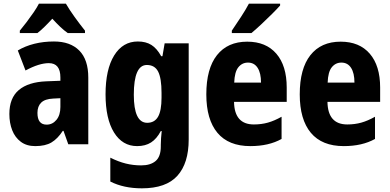

<svg xmlns="http://www.w3.org/2000/svg" viewBox="-20 -786 2125 1046"><path d="M274 -560Q363 -560 412 -510.5Q461 -461 461 -363V0H352L326 -73H322Q294 -30 260.5 -10Q227 10 172 10Q125 10 93.5 -13.5Q62 -37 46.5 -76.5Q31 -116 31 -165Q31 -252 82.5 -295.5Q134 -339 232 -343L309 -346V-364Q309 -442 246 -442Q193 -442 119 -402L77 -511Q117 -535 167 -547.5Q217 -560 274 -560ZM270 -249Q225 -247 204.5 -227Q184 -207 184 -171Q184 -107 234 -107Q266 -107 287.5 -133Q309 -159 309 -203V-251ZM339 -766Q358 -733 386.5 -693.5Q415 -654 443 -619V-606H349Q329 -620 308.5 -639.5Q288 -659 265 -684Q242 -659 221.5 -639Q201 -619 184 -606H88V-619Q104 -638 124.5 -665Q145 -692 163.5 -719Q182 -746 192 -766Z M731 -560Q775 -560 805 -541Q835 -522 858 -480H865L877 -550H1008V-26Q1008 103 946.5 171.5Q885 240 753 240Q654 240 581 203V73Q625 95 665.5 105Q706 115 749 115Q800 115 828 91Q856 67 856 12V3Q856 -13 857.5 -34Q859 -55 861 -72H856Q834 -30 803 -10Q772 10 727 10Q647 10 601 -64.5Q555 -139 555 -272Q555 -408 602 -484Q649 -560 731 -560ZM780 -432Q709 -432 709 -270Q709 -117 782 -117Q822 -117 841 -150Q860 -183 860 -254V-280Q860 -360 841.5 -396Q823 -432 780 -432Z M1327 -559Q1429 -559 1485.5 -493.5Q1542 -428 1542 -309V-231H1255Q1257 -108 1363 -108Q1404 -108 1439.5 -118Q1475 -128 1514 -150V-29Q1444 10 1344 10Q1225 10 1164.5 -62.5Q1104 -135 1104 -272Q1104 -412 1162 -485.5Q1220 -559 1327 -559ZM1331 -445Q1299 -445 1278.5 -419.5Q1258 -394 1256 -336H1402Q1402 -388 1383.5 -416.5Q1365 -445 1331 -445ZM1506 -756Q1490 -738 1462.5 -710.5Q1435 -683 1405 -655Q1375 -627 1350 -606H1243V-619Q1268 -656 1293 -694Q1318 -732 1336 -766H1506Z M1836 -559Q1938 -559 1994.5 -493.5Q2051 -428 2051 -309V-231H1764Q1766 -108 1872 -108Q1913 -108 1948.5 -118Q1984 -128 2023 -150V-29Q1953 10 1853 10Q1734 10 1673.5 -62.5Q1613 -135 1613 -272Q1613 -412 1671 -485.5Q1729 -559 1836 -559ZM1840 -445Q1808 -445 1787.5 -419.5Q1767 -394 1765 -336H1911Q1911 -388 1892.5 -416.5Q1874 -445 1840 -445Z"/></svg>

Font: Noto Sans Ethiopic Condensed ExtraBold
Style: Regular
Weight: 800
Width: 3
Designer: Monotype Design Team
Foundry: Monotype Imaging Inc.
Version: Version 2.102; ttfautohint (v1.8.4.7-5d5b)